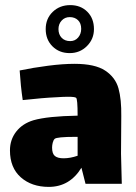

<svg xmlns="http://www.w3.org/2000/svg" viewBox="-20 -720 531 752"><path d="M315 0 299 -63Q253 12 171 12Q104 12 61.5 -25.5Q19 -63 19 -131Q19 -173 43.5 -204.5Q68 -236 111 -249Q167 -265 284 -267Q284 -333 278 -337Q273 -341 246 -341Q229 -341 199 -339Q151 -337 69 -328Q61 -382 57 -444Q110 -455 168 -462.5Q226 -470 272 -470Q352 -470 392 -443.5Q432 -417 444 -374Q456 -331 455 -265L454 -118L457 0ZM284 -110V-184H276Q202 -184 194 -176Q189 -171 186.5 -161Q184 -151 184 -142Q184 -118 195 -109Q206 -100 229 -100Q255 -100 284 -110ZM253 -512Q212 -512 185.5 -538.5Q159 -565 159 -606Q159 -647 186.5 -673.5Q214 -700 255 -700Q296 -700 322 -674Q348 -648 348 -606Q348 -567 320.5 -539.5Q293 -512 253 -512ZM253 -653Q234 -653 221.5 -639.5Q209 -626 209 -606Q209 -585 221.5 -572Q234 -559 255 -559Q274 -559 286 -573Q298 -587 298 -607Q298 -629 285.5 -641Q273 -653 253 -653Z"/></svg>

Font: Lalezar
Style: Regular
Weight: 400
Designer: Borna Izadpanah
Foundry: Borna Izadpanah
Version: Version 1.004